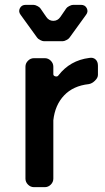

<svg xmlns="http://www.w3.org/2000/svg" viewBox="-20 -772 434 792"><path d="M161 -602Q155 -602 145.5 -607Q136 -612 133 -617L65 -711Q55 -724 62 -738Q69 -752 86 -752H118Q125 -752 134.5 -747Q144 -742 147 -737L171 -702Q182 -686 200 -686Q218 -686 229 -702L253 -737Q256 -742 265.5 -747Q275 -752 282 -752H314Q331 -752 338 -738Q345 -724 335 -711L267 -617Q264 -612 254.5 -607Q245 -602 239 -602ZM165 -532Q179 -532 189.5 -521.5Q200 -511 200 -497V-466Q200 -459 208.5 -457Q217 -455 221 -461Q269 -523 348 -533Q364 -536 374 -527Q384 -518 384 -501V-463Q384 -451 371.5 -439Q359 -427 346 -425Q282 -418 244.5 -378.5Q207 -339 200 -276V-35Q200 -21 189.5 -10.5Q179 0 165 0H120Q106 0 95.5 -10.5Q85 -21 85 -35V-497Q85 -511 95.5 -521.5Q106 -532 120 -532Z"/></svg>

Font: Trueno
Style: Round
Weight: 400
Designer: Julieta Ulanovsky, Jasper
Foundry: Julieta Ulanovsky, Cannot Into Space Fonts
Version: Version 3.001